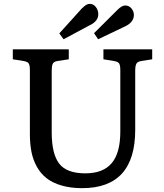

<svg xmlns="http://www.w3.org/2000/svg" viewBox="-20 -954 845 988"><path d="M307.1 -752 285.2 -782.2 400.9 -910.2Q410.2 -918.9 415.3 -923.1Q420.4 -927.2 427.5 -930.7Q434.6 -934.1 441.9 -934.1Q460.9 -934.1 473.4 -917.7Q485.8 -901.4 485.8 -880.9Q485.8 -845.7 443.8 -825.2ZM484.9 -752 463.9 -783.2 584 -902.8Q606.9 -925.8 624 -925.8Q643.6 -925.8 656.2 -910.9Q668.9 -896 668.9 -877Q668.9 -840.3 625 -818.8ZM402.8 14.2Q342.8 14.2 296.4 0.5Q250 -13.2 219.5 -37.1Q189 -61 169.4 -96.4Q149.9 -131.8 141.8 -172.9Q133.8 -213.9 133.8 -264.2V-592.8Q133.8 -617.7 127.9 -627.2Q122.1 -636.7 101.1 -640.1L45.9 -648.9V-700.2H334V-648.9L275.9 -640.1Q256.3 -636.7 251.2 -625.5Q246.1 -614.3 246.1 -588.9V-272.9Q246.1 -162.6 284.4 -112.3Q322.8 -62 418.9 -62Q510.3 -62 554.7 -114.3Q599.1 -166.5 599.1 -276.9V-592.8Q599.1 -617.2 593.3 -627Q587.4 -636.7 565.9 -640.1L512.2 -648.9V-700.2H763.2V-648.9L707 -640.1Q687 -636.7 681.4 -625.5Q675.8 -614.3 675.8 -588.9V-286.1Q675.8 14.2 402.8 14.2Z"/></svg>

Font: Literata Book Medium
Style: Regular
Weight: 500
Designer: Latin by Veronika Burian and Jose Scaglione. Greek by Irene Vlachou. Cyrillic by Vera Evstafieva
Foundry: TypeTogether
Version: Version 2.003;PS 002.003;hotconv 1.0.88;makeotf.lib2.5.64775